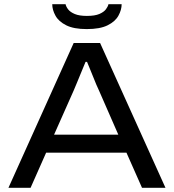

<svg xmlns="http://www.w3.org/2000/svg" viewBox="-20 -891 825 911"><path d="M20.1 0 329.6 -687H454.9L765.1 0H653.8L580 -166.6H198.9L125.1 0ZM236.5 -251.9H541.4L449.9 -461Q444.5 -472 437 -489.6Q429.5 -507.2 421.5 -527.7Q413.6 -548.2 405.6 -566.8Q397.7 -585.5 392.9 -597.6H386Q377.5 -577.2 366.6 -550.7Q355.7 -524.2 345.8 -500.1Q335.8 -475.9 329.4 -461ZM391.6 -753Q330 -753 294.2 -771Q258.4 -788.9 243.2 -816.6Q227.9 -844.4 227.9 -871.2H291.1Q293.5 -859.2 303.6 -846.2Q313.7 -833.3 335.1 -824.4Q356.5 -815.5 392.1 -815.5Q430.1 -815.5 451.5 -824.7Q472.9 -833.9 482.8 -847.3Q492.6 -860.7 494.6 -871.2H557.2Q557.2 -844.4 541.9 -816.6Q526.7 -788.9 490.7 -771Q454.7 -753 391.6 -753Z"/></svg>

Font: Archivo SemiBold SemiExpanded
Style: Regular
Weight: 600
Width: 6
Version: Version 2.001